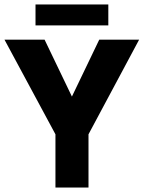

<svg xmlns="http://www.w3.org/2000/svg" viewBox="-37 -837 656 857"><path d="M121.5 -723.5V-817H446.5V-723.5ZM210.5 -237.5 -17 -660H162L284 -406L406 -660H584L358 -237.5V0H210.5Z"/></svg>

Font: League Spartan
Style: Bold
Weight: 700
Foundry: The League of Moveable Type
Version: Version 2.002